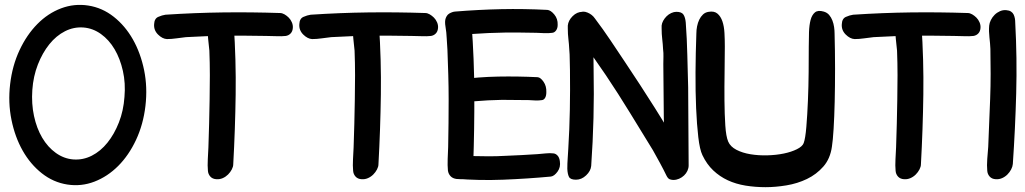

<svg xmlns="http://www.w3.org/2000/svg" viewBox="-20 -743 4250 796"><path d="M22 -394Q13 -318 27.5 -246.5Q42 -175 74 -118.5Q106 -62 153.5 -24.5Q201 13 259 22Q317 31 371.5 10Q426 -11 470 -55Q514 -99 544 -163Q574 -227 583 -304Q592 -381 577.5 -452Q563 -523 531 -579.5Q499 -636 451.5 -673.5Q404 -711 346 -720Q288 -729 233.5 -708.5Q179 -688 135 -643.5Q91 -599 61 -535Q31 -471 22 -394ZM114 -370Q118 -427 137 -475.5Q156 -524 184.5 -559.5Q213 -595 249.5 -613.5Q286 -632 326 -629Q365 -626 398.5 -602Q432 -578 455 -539Q478 -500 489.5 -449Q501 -398 496 -341Q492 -284 473 -235.5Q454 -187 425.5 -151.5Q397 -116 360.5 -97.5Q324 -79 284 -82Q245 -85 211.5 -109Q178 -133 155 -172Q132 -211 121 -262Q110 -313 114 -370Z M877 0Q891 1 903.5 -4.5Q916 -10 925.5 -19.5Q935 -29 941 -40.5Q947 -52 947 -62Q955 -207 957 -351Q959 -495 949 -641Q948 -658 942.5 -663.5Q937 -669 911 -671Q884 -673 863.5 -662Q843 -651 841 -629Q840 -606 843 -581Q846 -556 848 -533Q850 -482 850 -431Q850 -380 849 -329Q848 -280 847 -231Q846 -182 844 -132Q843 -110 841.5 -83Q840 -56 842 -35Q843 -21 852 -11Q861 -1 877 0ZM1194 -627Q1195 -639 1190 -650.5Q1185 -662 1177 -670Q1169 -678 1159.5 -683.5Q1150 -689 1141 -689Q1021 -693 904.5 -691.5Q788 -690 666 -682Q652 -680 636 -673Q620 -666 619 -643Q617 -618 635 -600Q653 -582 672 -581Q691 -581 711.5 -584Q732 -587 751 -589Q794 -591 836 -593Q878 -595 921 -595Q962 -595 1002 -595Q1042 -595 1084 -594Q1103 -594 1125.5 -593Q1148 -592 1165 -594Q1177 -596 1185 -604.5Q1193 -613 1194 -627Z M1479 0Q1493 1 1505.5 -4.5Q1518 -10 1527.5 -19.5Q1537 -29 1543 -40.5Q1549 -52 1549 -62Q1557 -207 1559 -351Q1561 -495 1551 -641Q1550 -658 1544.5 -663.5Q1539 -669 1513 -671Q1486 -673 1465.5 -662Q1445 -651 1443 -629Q1442 -606 1445 -581Q1448 -556 1450 -533Q1452 -482 1452 -431Q1452 -380 1451 -329Q1450 -280 1449 -231Q1448 -182 1446 -132Q1445 -110 1443.5 -83Q1442 -56 1444 -35Q1445 -21 1454 -11Q1463 -1 1479 0ZM1796 -627Q1797 -639 1792 -650.5Q1787 -662 1779 -670Q1771 -678 1761.5 -683.5Q1752 -689 1743 -689Q1623 -693 1506.5 -691.5Q1390 -690 1268 -682Q1254 -680 1238 -673Q1222 -666 1221 -643Q1219 -618 1237 -600Q1255 -582 1274 -581Q1293 -581 1313.5 -584Q1334 -587 1353 -589Q1396 -591 1438 -593Q1480 -595 1523 -595Q1564 -595 1604 -595Q1644 -595 1686 -594Q1705 -594 1727.5 -593Q1750 -592 1767 -594Q1779 -596 1787 -604.5Q1795 -613 1796 -627Z M2245 -361Q2246 -386 2233.5 -404Q2221 -422 2209 -423Q2127 -427 2045.5 -425.5Q1964 -424 1882 -413Q1873 -411 1864 -405Q1855 -399 1854 -376Q1854 -352 1866.5 -334Q1879 -316 1892 -315Q1905 -314 1918.5 -317.5Q1932 -321 1946 -323Q2003 -328 2061 -329Q2089 -329 2116 -328.5Q2143 -328 2172 -328Q2184 -327 2199.5 -326.5Q2215 -326 2227 -328Q2235 -329 2240 -337.5Q2245 -346 2245 -361ZM1873 -1Q1913 2 1928.5 -3Q1944 -8 1947 -18Q1950 -28 1946 -40.5Q1942 -53 1942 -63Q1947 -209 1946.5 -353.5Q1946 -498 1935 -644Q1935 -650 1941 -656.5Q1947 -663 1953.5 -670Q1960 -677 1964.5 -682.5Q1969 -688 1964.5 -692Q1960 -696 1944 -697.5Q1928 -699 1894 -697Q1881 -696 1867 -694.5Q1853 -693 1843 -687Q1833 -681 1828 -668Q1823 -655 1827 -632Q1831 -609 1832 -584Q1833 -559 1835 -536Q1837 -484 1838.5 -433Q1840 -382 1840 -331Q1840 -281 1839.5 -232.5Q1839 -184 1838 -134Q1837 -111 1836 -84Q1835 -57 1837 -36Q1839 -22 1848 -12.5Q1857 -3 1873 -1ZM2292 -640Q2293 -665 2278 -683Q2263 -701 2249 -702Q2152 -707 2058 -705Q1964 -703 1866 -695Q1855 -694 1842 -686.5Q1829 -679 1828 -656Q1827 -631 1842 -613Q1857 -595 1872 -594Q1888 -593 1904.5 -596.5Q1921 -600 1936 -602Q2006 -607 2073 -608Q2105 -608 2138 -608Q2171 -608 2204 -607Q2219 -606 2237.5 -605.5Q2256 -605 2270 -607Q2279 -608 2285.5 -617Q2292 -626 2292 -640ZM2301 -75Q2299 -90 2291.5 -98Q2284 -106 2275 -107Q2260 -109 2242 -107Q2224 -105 2209 -104Q2175 -102 2142 -100Q2109 -98 2076 -97Q2041 -95 2007 -95Q1973 -95 1938 -96Q1922 -97 1905 -99.5Q1888 -102 1873 -100Q1858 -99 1846 -88Q1834 -77 1838 -52Q1841 -29 1850 -15.5Q1859 -2 1870 -2Q1966 6 2066.5 2Q2167 -2 2264 -11Q2278 -13 2291.5 -31.5Q2305 -50 2301 -75Z M2334 -637V-625Q2334 -602 2336.5 -581Q2339 -560 2340 -539Q2342 -518 2342 -496Q2342 -474 2343 -451Q2344 -370 2342.5 -288.5Q2341 -207 2336 -126Q2335 -106 2333.5 -85.5Q2332 -65 2332 -43Q2333 -21 2339 -9.5Q2345 2 2368 2Q2391 2 2410 -16Q2429 -34 2431 -55Q2438 -155 2440.5 -254Q2443 -353 2441 -453Q2441 -502 2439 -551Q2437 -600 2433 -650Q2431 -671 2425.5 -681.5Q2420 -692 2399 -694H2395Q2372 -694 2354 -676Q2336 -658 2334 -637ZM2723 -637V-625Q2723 -602 2725.5 -581Q2728 -560 2729 -539Q2731 -523 2730.5 -508.5Q2730 -494 2730 -477Q2731 -423 2731 -369Q2731 -315 2732 -259Q2733 -227 2733.5 -193.5Q2734 -160 2734 -126Q2735 -100 2735.5 -74.5Q2736 -49 2741 -24Q2746 3 2772 3Q2784 3 2795.5 -2Q2807 -7 2816 -15.5Q2825 -24 2830 -35Q2835 -46 2835 -57Q2834 -138 2834 -218.5Q2834 -299 2833 -381Q2831 -448 2829.5 -515Q2828 -582 2823 -650Q2821 -671 2813.5 -682.5Q2806 -694 2784 -694Q2774 -694 2763 -689Q2752 -684 2743.5 -675.5Q2735 -667 2729.5 -657Q2724 -647 2723 -637ZM2743 -15Q2749 -3 2756 0Q2763 3 2770 0.5Q2777 -2 2785 -7.5Q2793 -13 2801 -19Q2821 -33 2822 -57.5Q2823 -82 2809 -104Q2754 -202 2694 -297Q2634 -392 2571 -486Q2541 -531 2510.5 -576.5Q2480 -622 2446 -667Q2435 -683 2415.5 -691Q2396 -699 2382 -690Q2362 -676 2360.5 -649Q2359 -622 2370 -600Q2372 -596 2374 -593.5Q2376 -591 2378 -588Q2392 -568 2407 -550Q2422 -532 2436 -512Q2450 -492 2464 -471.5Q2478 -451 2492 -431Q2543 -355 2591 -276.5Q2639 -198 2687 -120Q2700 -97 2716 -67.5Q2732 -38 2743 -15Z M2918 -694Q2941 -698 2954.5 -686.5Q2968 -675 2975 -654.5Q2982 -634 2983.5 -606.5Q2985 -579 2985 -550Q2985 -502 2984 -442.5Q2983 -383 2983.5 -326Q2984 -269 2987 -223Q2990 -177 2999 -156Q3008 -135 3033 -122Q3058 -109 3091.5 -103.5Q3125 -98 3161.5 -99Q3198 -100 3229.5 -106.5Q3261 -113 3284 -124.5Q3307 -136 3312 -150Q3319 -169 3323 -217.5Q3327 -266 3329.5 -325Q3332 -384 3332.5 -444.5Q3333 -505 3333 -549Q3333 -581 3334 -610Q3335 -639 3340.5 -660Q3346 -681 3358.5 -691.5Q3371 -702 3395 -695Q3409 -691 3417.5 -681Q3426 -671 3431 -658Q3436 -645 3438 -631Q3440 -617 3440 -605Q3442 -532 3442 -458.5Q3442 -385 3440.5 -321.5Q3439 -258 3436 -209Q3433 -160 3429 -135Q3422 -85 3393.5 -52.5Q3365 -20 3325.5 -1Q3286 18 3240.5 25.5Q3195 33 3154 33Q3111 33 3071 26.5Q3031 20 2997.5 4.5Q2964 -11 2937 -36.5Q2910 -62 2892 -100Q2881 -123 2875 -174.5Q2869 -226 2866 -294.5Q2863 -363 2863.5 -443Q2864 -523 2867 -604Q2867 -619 2870 -634Q2873 -649 2879 -661.5Q2885 -674 2894.5 -683Q2904 -692 2918 -694Z M3728 0Q3742 1 3754.5 -4.5Q3767 -10 3776.5 -19.5Q3786 -29 3792 -40.5Q3798 -52 3798 -62Q3806 -207 3808 -351Q3810 -495 3800 -641Q3799 -658 3793.5 -663.5Q3788 -669 3762 -671Q3735 -673 3714.5 -662Q3694 -651 3692 -629Q3691 -606 3694 -581Q3697 -556 3699 -533Q3701 -482 3701 -431Q3701 -380 3700 -329Q3699 -280 3698 -231Q3697 -182 3695 -132Q3694 -110 3692.5 -83Q3691 -56 3693 -35Q3694 -21 3703 -11Q3712 -1 3728 0ZM4045 -627Q4046 -639 4041 -650.5Q4036 -662 4028 -670Q4020 -678 4010.5 -683.5Q4001 -689 3992 -689Q3872 -693 3755.5 -691.5Q3639 -690 3517 -682Q3503 -680 3487 -673Q3471 -666 3470 -643Q3468 -618 3486 -600Q3504 -582 3523 -581Q3542 -581 3562.5 -584Q3583 -587 3602 -589Q3645 -591 3687 -593Q3729 -595 3772 -595Q3813 -595 3853 -595Q3893 -595 3935 -594Q3954 -594 3976.5 -593Q3999 -592 4016 -594Q4028 -596 4036 -604.5Q4044 -613 4045 -627Z M4108 0Q4122 1 4134.5 -4.5Q4147 -10 4156.5 -19.5Q4166 -29 4172 -40.5Q4178 -52 4179 -63Q4189 -209 4193 -355.5Q4197 -502 4189 -649Q4189 -658 4187.5 -666.5Q4186 -675 4182.5 -682.5Q4179 -690 4171.5 -695Q4164 -700 4151 -701Q4138 -702 4125.5 -696.5Q4113 -691 4103.5 -681.5Q4094 -672 4088 -660Q4082 -648 4081 -637Q4079 -614 4082 -588.5Q4085 -563 4086 -540Q4087 -488 4087 -436.5Q4087 -385 4085 -333Q4083 -283 4081 -234Q4079 -185 4077 -134Q4075 -111 4073 -84Q4071 -57 4073 -35Q4074 -21 4083 -11Q4092 -1 4108 0Z"/></svg>

Font: Balpaq
Style: Regular
Weight: 400
Designer: Abay Emes
Version: Version 1.000